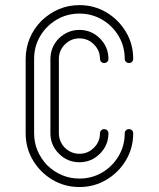

<svg xmlns="http://www.w3.org/2000/svg" viewBox="-20 -733 623 753"><path d="M291.5 0.5Q233.4 0.5 185.5 -28.1Q137.7 -56.6 109.1 -104.5Q80.6 -152.3 80.6 -210.4V-502Q81.5 -588.9 142.6 -651.4Q207 -712.9 291.5 -712.9Q349.6 -712.9 397.5 -684.3Q445.3 -655.8 473.9 -607.9Q502.4 -560.1 502.4 -502Q502.4 -495.1 497.6 -490.5Q492.7 -485.8 485.8 -485.8Q479 -485.8 474.1 -490.5Q469.2 -495.1 469.2 -502Q469.2 -551.3 445.3 -591.6Q421.4 -631.8 380.9 -655.8Q340.3 -679.7 291.5 -679.7Q242.7 -679.7 202.1 -655.8Q161.6 -631.8 137.7 -591.6Q113.8 -551.3 113.8 -502V-210.4Q113.8 -139.2 165.5 -84.5Q220.2 -32.7 291.5 -32.7Q340.3 -32.7 380.9 -56.6Q421.4 -80.6 445.3 -121.1Q469.2 -161.6 469.2 -210.4Q469.2 -217.3 474.1 -221.9Q479 -226.6 485.8 -226.6Q492.7 -226.6 497.6 -221.9Q502.4 -217.3 502.4 -210.4Q502.4 -152.3 473.9 -104.5Q445.3 -56.6 397.5 -28.1Q349.6 0.5 291.5 0.5ZM291.5 -96.7Q244.6 -96.7 211.2 -130.1Q177.7 -163.6 177.7 -210.4V-502Q178.2 -548.8 210.9 -582.5Q246.1 -615.7 291.5 -615.7Q338.4 -615.7 371.8 -582.3Q405.3 -548.8 405.3 -502Q405.3 -495.1 400.4 -490.5Q395.5 -485.8 388.7 -485.8Q381.8 -485.8 377 -490.5Q372.1 -495.1 372.1 -502Q372.1 -535.2 348.4 -558.8Q324.7 -582.5 291.5 -582.5Q258.3 -582.5 234.6 -558.8Q210.9 -535.2 210.9 -502V-210.4Q210.9 -178.2 234.4 -153.3Q259.3 -129.9 291.5 -129.9Q324.7 -129.9 348.4 -153.6Q372.1 -177.2 372.1 -210.4Q372.1 -217.3 377 -221.9Q381.8 -226.6 388.7 -226.6Q395.5 -226.6 400.4 -221.9Q405.3 -217.3 405.3 -210.4Q405.3 -163.6 371.8 -130.1Q338.4 -96.7 291.5 -96.7Z"/></svg>

Font: Neon Sans
Style: Regular
Weight: 400
Designer: GGBot
Version: 0.80